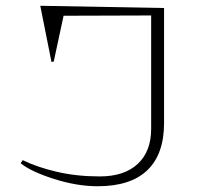

<svg xmlns="http://www.w3.org/2000/svg" viewBox="-20 -628 699 668"><path d="M51.8 -60.1Q87.9 -30.8 168 -5.4Q248 20 319.8 20Q434.1 20 492.4 -35.6Q550.8 -91.3 550.8 -200.2V-600.1L120.1 -607.9L159.2 -412.1L167 -414.1L201.2 -573.2L505.9 -574.2V-180.2Q505.9 -101.1 459 -57.6Q412.1 -14.2 327.1 -14.2Q246.1 -14.2 176.8 -30.5Q107.4 -46.9 59.1 -70.8Z"/></svg>

Font: Halibut Exp Thin
Style: Regular
Weight: 250
Width: 7
Designer: Matteo Maggi
Foundry: Collletttivo
Version: Version 3.080 | FøM Fix